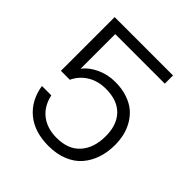

<svg xmlns="http://www.w3.org/2000/svg" viewBox="-193 -859 1003 1003"><g transform="rotate(45 308.5 -357.5)"><path d="M517.1 -717.8V-657.2H150.9V-400.9Q175.8 -435.5 224.1 -458.3Q272.5 -481 328.1 -481Q377.9 -481 418 -467.3Q458 -453.6 484.1 -431.2Q510.3 -408.7 527.8 -377.9Q545.4 -347.2 552.7 -314.5Q560.1 -281.7 560.1 -246.1Q560.1 -193.8 545.2 -149.2Q530.3 -104.5 501.2 -70.3Q472.2 -36.1 425 -16.6Q377.9 2.9 316.9 2.9Q213.9 2.9 150.1 -49.8Q86.4 -102.5 71.8 -194.8H141.1Q155.3 -128.4 201.4 -92.8Q247.6 -57.1 316.9 -57.1Q403.3 -57.1 448.2 -107.9Q493.2 -158.7 493.2 -245.1Q493.2 -328.1 448.5 -374.5Q403.8 -420.9 318.8 -420.9Q260.3 -420.9 216.8 -394Q173.3 -367.2 151.9 -320.8H85.9V-717.8Z"/></g></svg>

Font: PoppinsZ Light
Style: Regular
Weight: 300
Designer: Ninad Kale (Devanagari), Jonny Pinhorn (Latin)
Foundry: Indian Type Foundry
Version: Version 3.002;FEAKit 1.0